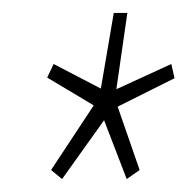

<svg xmlns="http://www.w3.org/2000/svg" viewBox="-20 -668 290 297"><path d="M76 -391 59 -405 125 -505 53 -548 63 -569 136 -531 156 -648H177L160 -530L245 -569L250 -547L162 -503L196 -405L176 -391L141 -482Z"/></svg>

Font: Georama Condensed ExtraLight
Style: Italic
Weight: 200
Width: 3
Italic angle: -9°
Designer: Jean-Baptiste Levee
Foundry: Production Type
Version: Version 1.000